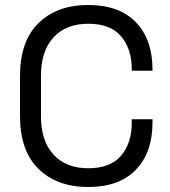

<svg xmlns="http://www.w3.org/2000/svg" viewBox="-20 -734 682 768"><path d="M333 14Q208 14 134 -58.5Q60 -131 60 -270V-430Q60 -569 134 -641.5Q208 -714 333 -714Q457 -714 523.5 -645Q590 -576 590 -456V-451H507V-459Q507 -538 464.5 -588.5Q422 -639 333 -639Q244 -639 194 -584.5Q144 -530 144 -432V-268Q144 -170 194 -115.5Q244 -61 333 -61Q422 -61 464.5 -111.5Q507 -162 507 -241V-257H590V-244Q590 -124 523.5 -55Q457 14 333 14Z"/></svg>

Font: Space Grotesk Light
Style: Regular
Weight: 400
Version: Version 2.000